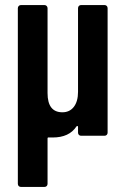

<svg xmlns="http://www.w3.org/2000/svg" viewBox="-20 -531 481 751"><path d="M285.2 -499Q285.2 -504.4 288.6 -507.8Q292 -511.2 296.9 -511.2H389.2Q394 -511.2 397.5 -507.8Q400.9 -504.4 400.9 -499V-12.2Q400.9 -6.8 397.5 -3.4Q394 0 389.2 0H296.9Q292 0 288.6 -3.4Q285.2 -6.8 285.2 -12.2V-34.2Q285.2 -37.1 283.2 -38.1Q281.2 -39.1 278.8 -36.1Q250.5 6.8 186 6.8H170.9Q166 5.4 166 11.2V188Q166 193.4 162.6 196.8Q159.2 200.2 153.8 200.2H62Q56.6 200.2 53.2 196.8Q49.8 193.4 49.8 188V-499Q49.8 -503.9 53.2 -507.6Q56.6 -511.2 62 -511.2H153.8Q159.2 -511.2 162.6 -507.6Q166 -503.9 166 -499V-167Q166 -91.8 224.1 -91.8Q252.4 -91.8 268.8 -113Q285.2 -134.3 285.2 -171.9Z"/></svg>

Font: Barlow Condensed SemiBold
Style: Regular
Weight: 600
Width: 3
Designer: Jeremy Tribby
Foundry: Tribby Type
Version: Version 1.422;hotconv 1.0.109;makeotfexe 2.5.65596